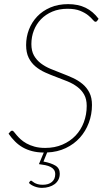

<svg xmlns="http://www.w3.org/2000/svg" viewBox="-20 -731 534 930"><path d="M130.5 144Q132.5 144 136.2 147.2Q140 150.5 146.2 154.2Q152.5 158 162.5 161Q172.5 164 187 164Q215.5 164 231.5 150.2Q247.5 136.5 247.5 112.5Q247.5 100 241.5 91.5Q235.5 83 224.8 77.5Q214 72 199.5 69Q185 66 168.5 64L192 8Q160.5 7.5 135.5 1Q110.5 -5.5 90 -17.2Q69.5 -29 52.8 -45.8Q36 -62.5 21.5 -83.5L30 -93.5Q32.5 -95.5 34.2 -96.8Q36 -98 39.5 -98Q43 -98 48 -91.8Q53 -85.5 60.8 -76.2Q68.5 -67 80.2 -56.2Q92 -45.5 108.5 -36.2Q125 -27 147.2 -20.8Q169.5 -14.5 199 -14.5Q245 -14.5 282.2 -30.5Q319.5 -46.5 345.8 -74Q372 -101.5 386 -138.8Q400 -176 400 -218Q400 -251 387.5 -273Q375 -295 354.2 -310.5Q333.5 -326 307.2 -336.8Q281 -347.5 253.2 -357.8Q225.5 -368 199.2 -379.8Q173 -391.5 152.2 -408.8Q131.5 -426 119 -451Q106.5 -476 106.5 -513Q106.5 -552 120.2 -587.8Q134 -623.5 160 -651Q186 -678.5 224 -694.8Q262 -711 310 -711Q358.5 -711 394.5 -693.5Q430.5 -676 457.5 -640L451 -630.5Q448 -625.5 442.5 -625.5Q437.5 -625.5 429.5 -635.2Q421.5 -645 406.8 -657Q392 -669 368 -678.8Q344 -688.5 307 -688.5Q266 -688.5 233.5 -674.8Q201 -661 178.5 -637.8Q156 -614.5 144 -583.5Q132 -552.5 132 -517.5Q132 -484.5 144.5 -462.2Q157 -440 177.8 -424.2Q198.5 -408.5 224.8 -397.5Q251 -386.5 278.8 -376Q306.5 -365.5 332.8 -353.5Q359 -341.5 379.8 -324.2Q400.5 -307 413 -282.5Q425.5 -258 425.5 -222.5Q425.5 -177 410.2 -136.2Q395 -95.5 367 -64.2Q339 -33 298.8 -13.8Q258.5 5.5 208.5 7.5L190.5 51.5Q227.5 58.5 248.5 71.2Q269.5 84 269.5 110Q269.5 126.5 263 139.2Q256.5 152 244.8 160.8Q233 169.5 217.2 174.2Q201.5 179 183.5 179Q165 179 147.5 172.2Q130 165.5 120 155L124.5 148Q127.5 144 130.5 144Z"/></svg>

Font: Lato Thin
Style: Italic
Weight: 200
Italic angle: -7°
Designer: Lukasz Dziedzic
Foundry: tyPoland Lukasz Dziedzic
Version: Version 2.007; 2014-02-27